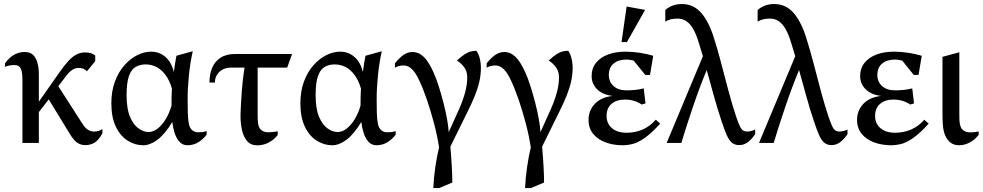

<svg xmlns="http://www.w3.org/2000/svg" viewBox="-20 -723 4970 971"><path d="M93.5 0V-317Q93.5 -362.1 84.3 -378Q75.1 -394 53.4 -394Q42.8 -394 30.4 -392.3Q18 -390.6 5.3 -385V-403Q16.7 -419 31.3 -431.8Q45.8 -444.6 64.4 -452.3Q83 -460 105 -460Q133 -460 148.2 -444.5Q163.3 -428.9 169.9 -403.4Q176.5 -377.9 176.5 -346V-208.7L283 -360.4Q305.4 -392 325.1 -413.9Q344.8 -435.7 365.6 -446.8Q386.3 -457.9 409.9 -457.9Q428.5 -457.9 440.5 -453.7Q452.6 -449.6 461.6 -442.6V-413.9L419.6 -362.4Q411.8 -371.2 401.6 -375.3Q391.4 -379.4 378.9 -379.4Q361.3 -379.4 346.8 -370.5Q332.4 -361.6 316.7 -341.8L274.9 -287L397.6 -96Q411.3 -74.6 426.1 -66.1Q441 -57.7 455 -57.7Q467.5 -57.7 478.1 -60.8Q488.7 -63.9 497.9 -70.6V-48.1Q477.6 -12.9 457.4 -1Q437.2 10.9 411.6 10.9Q388 10.9 370.2 -1.5Q352.4 -13.9 332.4 -47.1L226.4 -220.3L176.5 -155.9V0Z M704.6 11.7Q663 11.7 625.8 -11.6Q588.6 -34.9 565.9 -82.2Q543.1 -129.4 543.1 -200.4Q543.1 -261.1 560.8 -309.6Q578.6 -358.1 608.4 -392.1Q638.3 -426.1 673.7 -443.9Q709.2 -461.7 744.6 -461.7Q786.1 -461.7 816.9 -434.8Q847.7 -407.9 859 -358.7Q861.8 -380.3 865.4 -402.3Q868.9 -424.2 872.3 -441L954.9 -464Q941.7 -405.4 935.3 -341.4Q928.9 -277.4 928.9 -220.3Q928.9 -188.6 929.7 -154.4Q930.5 -120.2 935.5 -94.6Q940 -75.4 952 -64.7Q964.1 -54 983 -54Q993.1 -54 1002.2 -55Q1011.3 -55.9 1025 -59.9V-41.9Q1005.6 -16.6 981.3 -2.5Q957 11.6 928 11.6Q902.3 11.6 886 -7.7Q869.8 -26.9 861.8 -54.7Q853.8 -82.4 851.4 -106.1Q813.5 -43.9 776.1 -16.1Q738.7 11.7 704.6 11.7ZM731 -55.3Q754.9 -55.3 777.2 -72.6Q799.4 -89.9 817.9 -120.1Q836.4 -150.4 847.4 -189.2Q847.3 -212.9 847.7 -232.1Q848.1 -251.4 849.5 -274.9Q838 -315.2 817.9 -342.7Q797.9 -370.1 772.2 -383.7Q746.6 -397.2 716.7 -397.2Q688.2 -397.2 666.5 -384.9Q644.7 -372.7 632.4 -339.3Q620.2 -305.9 620.2 -242.1Q620.2 -172.5 637.7 -131.7Q655.3 -90.8 681.2 -73.1Q707.1 -55.3 731 -55.3Z M1280 12Q1248.4 12 1229.8 -9.6Q1211.2 -31.1 1203.4 -66.9Q1195.6 -102.7 1196.4 -144.9Q1198.1 -198.2 1202.9 -262.6Q1207.8 -327 1216.6 -381.1H1147.9Q1112.5 -381.1 1089.6 -359.3Q1066.7 -337.6 1066.7 -305.5H1039.3Q1039.3 -346.8 1052.6 -379.3Q1065.8 -411.7 1094.9 -430.8Q1124.1 -450 1169.6 -450H1457L1432.4 -381.1H1283V-145Q1283 -131 1283.5 -117Q1284 -103 1287 -90Q1291 -72 1304.5 -63Q1317.9 -54 1336.9 -54Q1346.9 -54 1359.2 -55.4Q1371.6 -56.7 1384.6 -58.7V-40.7Q1371.7 -24 1354.9 -12Q1338.1 -0.1 1319.5 6Q1301 12 1280 12Z M1660.6 11.7Q1619 11.7 1581.8 -11.6Q1544.6 -34.9 1521.9 -82.2Q1499.1 -129.4 1499.1 -200.4Q1499.1 -261.1 1516.8 -309.6Q1534.6 -358.1 1564.4 -392.1Q1594.3 -426.1 1629.7 -443.9Q1665.2 -461.7 1700.6 -461.7Q1742.1 -461.7 1772.9 -434.8Q1803.7 -407.9 1815 -358.7Q1817.8 -380.3 1821.4 -402.3Q1824.9 -424.2 1828.3 -441L1910.9 -464Q1897.7 -405.4 1891.3 -341.4Q1884.9 -277.4 1884.9 -220.3Q1884.9 -188.6 1885.7 -154.4Q1886.5 -120.2 1891.5 -94.6Q1896 -75.4 1908 -64.7Q1920.1 -54 1939 -54Q1949.1 -54 1958.2 -55Q1967.3 -55.9 1981 -59.9V-41.9Q1961.6 -16.6 1937.3 -2.5Q1913 11.6 1884 11.6Q1858.3 11.6 1842 -7.7Q1825.8 -26.9 1817.8 -54.7Q1809.8 -82.4 1807.4 -106.1Q1769.5 -43.9 1732.1 -16.1Q1694.7 11.7 1660.6 11.7ZM1687 -55.3Q1710.9 -55.3 1733.2 -72.6Q1755.4 -89.9 1773.9 -120.1Q1792.4 -150.4 1803.4 -189.2Q1803.3 -212.9 1803.7 -232.1Q1804.1 -251.4 1805.5 -274.9Q1794 -315.2 1773.9 -342.7Q1753.9 -370.1 1728.2 -383.7Q1702.6 -397.2 1672.7 -397.2Q1644.2 -397.2 1622.5 -384.9Q1600.7 -372.7 1588.4 -339.3Q1576.2 -305.9 1576.2 -242.1Q1576.2 -172.5 1593.7 -131.7Q1611.3 -90.8 1637.2 -73.1Q1663.1 -55.3 1687 -55.3Z M2171.4 228Q2173.8 175.5 2181.7 120.9Q2189.6 66.3 2200.4 22.6Q2191.6 -36.2 2175.2 -98.3Q2158.9 -160.4 2139.7 -216.6Q2120.5 -272.9 2101.3 -313.7Q2083.2 -354 2063.7 -373Q2044.3 -392 2021.1 -392Q2009.8 -392 1998 -389.2Q1986.1 -386.5 1977.3 -380.5V-403Q2003.9 -435.1 2024.3 -447.6Q2044.7 -460 2065.7 -460Q2097.4 -460 2122.8 -435.7Q2148.2 -411.4 2173 -355.9Q2186.3 -326.5 2199.1 -285.8Q2212 -245.2 2223.1 -201.9Q2234.2 -158.7 2241.1 -119.7Q2248 -80.7 2249.3 -54.8L2300.4 -168Q2320.1 -211.8 2331.5 -253.1Q2343 -294.5 2343 -331Q2343 -360.7 2328.8 -381.1Q2314.7 -401.6 2291 -417Q2315.1 -439.3 2332 -449.7Q2349 -460.1 2362.2 -463.1Q2375.5 -466.1 2389.7 -466.1Q2399.4 -452.6 2405.7 -429.8Q2412 -407 2412 -379Q2412 -344.4 2404 -309.6Q2396 -274.8 2380.8 -237Q2365.5 -199.3 2342.9 -154.5L2257.6 18.5Q2262.3 71.4 2264.9 119.4Q2267.5 167.3 2267.5 200L2201.4 228Z M2635.4 228Q2637.8 175.5 2645.7 120.9Q2653.6 66.3 2664.4 22.6Q2655.6 -36.2 2639.2 -98.3Q2622.9 -160.4 2603.7 -216.6Q2584.5 -272.9 2565.3 -313.7Q2547.2 -354 2527.7 -373Q2508.3 -392 2485.1 -392Q2473.8 -392 2462 -389.2Q2450.1 -386.5 2441.3 -380.5V-403Q2467.9 -435.1 2488.3 -447.6Q2508.7 -460 2529.7 -460Q2561.4 -460 2586.8 -435.7Q2612.2 -411.4 2637 -355.9Q2650.3 -326.5 2663.1 -285.8Q2676 -245.2 2687.1 -201.9Q2698.2 -158.7 2705.1 -119.7Q2712 -80.7 2713.3 -54.8L2764.4 -168Q2784.1 -211.8 2795.5 -253.1Q2807 -294.5 2807 -331Q2807 -360.7 2792.8 -381.1Q2778.7 -401.6 2755 -417Q2779.1 -439.3 2796 -449.7Q2813 -460.1 2826.2 -463.1Q2839.5 -466.1 2853.7 -466.1Q2863.4 -452.6 2869.7 -429.8Q2876 -407 2876 -379Q2876 -344.4 2868 -309.6Q2860 -274.8 2844.8 -237Q2829.5 -199.3 2806.9 -154.5L2721.6 18.5Q2726.3 71.4 2728.9 119.4Q2731.5 167.3 2731.5 200L2665.4 228Z M3129.9 11.7Q3082.3 11.7 3042.7 -2.9Q3003.2 -17.5 2979.8 -46.2Q2956.4 -74.8 2956.4 -116.7Q2956.4 -163.9 2987.8 -197.4Q3019.2 -230.9 3077.8 -237.9Q3025.8 -244.6 2998.9 -272.4Q2972 -300.3 2972 -337.9Q2972 -377.6 2994.3 -405.4Q3016.5 -433.2 3055.2 -447.4Q3093.9 -461.7 3143 -461.7Q3177.7 -461.7 3214.9 -456.1Q3252.2 -450.6 3283.6 -440.9L3267.3 -344H3243.3L3184.6 -416.7Q3176.9 -418.7 3167 -420.2Q3157.2 -421.7 3146.7 -421.7Q3107.3 -421.7 3083.2 -401.5Q3059 -381.2 3059 -343.6Q3059 -309.2 3083 -287.7Q3107 -266.1 3148.6 -266.1Q3168.8 -266.1 3191.4 -268.2Q3213.9 -270.4 3235.5 -276L3244.5 -200L3224.9 -194.4Q3209.9 -205.4 3188.3 -212.4Q3166.7 -219.4 3139.9 -219.4Q3098.2 -219.4 3072.9 -197.9Q3047.6 -176.4 3047.6 -136.9Q3047.6 -98.6 3074.4 -75.1Q3101.2 -51.7 3148.9 -51.7Q3193 -51.7 3230.5 -68.2Q3268 -84.7 3296.6 -117.6L3318.7 -97.6Q3271.4 -46 3237 -22.9Q3202.5 0.1 3176.7 5.9Q3150.9 11.7 3129.9 11.7ZM3123.3 -510.1 3149 -690 3242.5 -673 3150.5 -510.1Z M3351.4 0 3534.8 -438.7 3513 -510.1Q3501.5 -548.1 3486.6 -574.8Q3471.7 -601.5 3452.1 -615.2Q3432.4 -629 3406.7 -629Q3390.1 -629 3374.1 -625.6Q3358.1 -622.2 3344.6 -613.4V-672.1Q3359.1 -685.8 3380.6 -694.2Q3402.1 -702.6 3428 -702.6Q3485.4 -702.6 3523.8 -660.5Q3562.2 -618.3 3587.9 -539.6Q3608.7 -475 3626.8 -405.2Q3645 -335.4 3663.4 -266.3Q3681.8 -197.2 3702.7 -133.6Q3713.7 -101.6 3721.5 -85.2Q3729.3 -68.7 3737.8 -63.2Q3746.3 -57.7 3757 -57.7Q3765.7 -57.7 3776.8 -60Q3787.8 -62.4 3799 -68V-44.6Q3781.3 -18.1 3761.5 -3.6Q3741.7 10.9 3718.6 10.9Q3696.4 10.9 3681.6 -1.3Q3666.8 -13.5 3655.1 -40.3Q3643.4 -67.2 3629.4 -109.4Q3608.4 -171.8 3589.8 -239.7Q3571.1 -307.5 3554 -368.8Q3518.4 -282.7 3485.6 -186.2Q3452.8 -89.8 3425.7 0Z M3818.4 0 4001.8 -438.7 3980 -510.1Q3968.5 -548.1 3953.6 -574.8Q3938.7 -601.5 3919.1 -615.2Q3899.4 -629 3873.7 -629Q3857.1 -629 3841.1 -625.6Q3825.1 -622.2 3811.6 -613.4V-672.1Q3826.1 -685.8 3847.6 -694.2Q3869.1 -702.6 3895 -702.6Q3952.4 -702.6 3990.8 -660.5Q4029.2 -618.3 4054.9 -539.6Q4075.7 -475 4093.8 -405.2Q4112 -335.4 4130.4 -266.3Q4148.8 -197.2 4169.7 -133.6Q4180.7 -101.6 4188.5 -85.2Q4196.3 -68.7 4204.8 -63.2Q4213.3 -57.7 4224 -57.7Q4232.7 -57.7 4243.8 -60Q4254.8 -62.4 4266 -68V-44.6Q4248.3 -18.1 4228.5 -3.6Q4208.7 10.9 4185.6 10.9Q4163.4 10.9 4148.6 -1.3Q4133.8 -13.5 4122.1 -40.3Q4110.4 -67.2 4096.4 -109.4Q4075.4 -171.8 4056.8 -239.7Q4038.1 -307.5 4021 -368.8Q3985.4 -282.7 3952.6 -186.2Q3919.8 -89.8 3892.7 0Z M4487.9 11.7Q4440.3 11.7 4400.7 -2.9Q4361.2 -17.5 4337.8 -46.2Q4314.4 -74.8 4314.4 -116.7Q4314.4 -163.9 4345.8 -197.4Q4377.2 -230.9 4435.8 -237.9Q4383.8 -244.6 4356.9 -272.4Q4330 -300.3 4330 -337.9Q4330 -377.6 4352.3 -405.4Q4374.5 -433.2 4413.2 -447.4Q4451.9 -461.7 4501 -461.7Q4535.7 -461.7 4572.9 -456.1Q4610.2 -450.6 4641.6 -440.9L4625.3 -344H4601.3L4542.6 -416.7Q4534.9 -418.7 4525 -420.2Q4515.2 -421.7 4504.7 -421.7Q4465.3 -421.7 4441.2 -401.5Q4417 -381.2 4417 -343.6Q4417 -309.2 4441 -287.7Q4465 -266.1 4506.6 -266.1Q4526.8 -266.1 4549.4 -268.2Q4571.9 -270.4 4593.5 -276L4602.5 -200L4582.9 -194.4Q4567.9 -205.4 4546.3 -212.4Q4524.7 -219.4 4497.9 -219.4Q4456.2 -219.4 4430.9 -197.9Q4405.6 -176.4 4405.6 -136.9Q4405.6 -98.6 4432.4 -75.1Q4459.2 -51.7 4506.9 -51.7Q4551 -51.7 4588.5 -68.2Q4626 -84.7 4654.6 -117.6L4676.7 -97.6Q4629.4 -46 4595 -22.9Q4560.5 0.1 4534.7 5.9Q4508.9 11.7 4487.9 11.7Z M4830.9 11.6Q4796.7 11.6 4776.7 -11.6Q4756.7 -34.8 4751 -69.4Q4748.3 -86.9 4747.3 -105.4Q4746.4 -124 4746.4 -143V-435.6L4831.6 -458.6V-145.4Q4831.6 -131.3 4832 -117Q4832.4 -102.8 4836 -90Q4839.6 -71.9 4853.3 -62.8Q4866.9 -53.6 4885.7 -53.6Q4895.5 -53.6 4905.9 -54.5Q4916.3 -55.5 4929.5 -58.5V-41.3Q4915 -22.8 4898.4 -11Q4881.7 0.7 4864.7 6.1Q4847.8 11.6 4830.9 11.6Z"/></svg>

Font: Ancizar Serif Light
Style: Regular
Weight: 300
Designer: Cesar Puertas, Viviana Monsalve, Julian Moncada, Julian Prieto, Jose Castro, Felipe Aragon, Mariel Hernandez, Sara Alarc
Version: Version 8.100